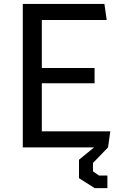

<svg xmlns="http://www.w3.org/2000/svg" viewBox="-20 -750 660 977"><path d="M96 0V-730H192.8V0ZM529.7 0H151.2V-81.8H541.3ZM461.2 -326.2H156.2V-404H461.2ZM151.2 -648.2V-730H511.3L523 -648.2ZM482.8 -19.7 529.7 0 453.2 79.2V122.3L484.2 143.3H526.5V207.2H461.8L382 156.7V62.8Z"/></svg>

Font: Monaspace Krypton Var
Style: Regular
Weight: 400
Designer: Riley Cran and the Lettermatic Team
Version: Version 1.101 (Monaspace Krypton Var)